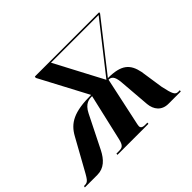

<svg xmlns="http://www.w3.org/2000/svg" viewBox="-191 -959 1205 1205"><g transform="rotate(-45 411.0 -357.0)"><path d="M-44 0H67C126 0 164 -39 192 -94L301 -312C331 -372 368 -373 393 -373L322 -65C311 -16 298 -10 267 -10H246L245 0H520L521 -10H500C476 -10 467 -19 467 -32C467 -36 468 -42 469 -47L539 -373C562 -373 580 -362 585 -306L602 -94C607 -41 638 0 698 0H807L809 -10H794C770 -10 760 -25 743 -107L720 -261C703 -343 664 -383 543 -383L795 -704L797 -714H226L224 -704L394 -383C243 -383 180 -348 138 -271L47 -107C1 -24 -4 -10 -36 -10H-42ZM529 -382 359 -704H782Z"/></g></svg>

Font: Noto Serif Display Condensed Black
Style: Italic
Weight: 900
Width: 3
Italic angle: -12°
Designer: Monotype Design Team
Foundry: Monotype Imaging Inc.
Version: Version 2.009